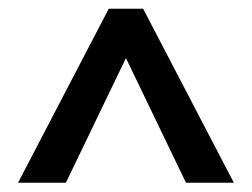

<svg xmlns="http://www.w3.org/2000/svg" viewBox="-20 -752 565 431"><path d="M504.9 -341.8H397.5L262.7 -621.6L127.9 -341.8H20.5L224.1 -732.4H301.3Z"/></svg>

Font: Kumbh Sans
Style: Bold
Weight: 700
Version: Version 1.005